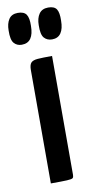

<svg xmlns="http://www.w3.org/2000/svg" viewBox="-100 -729 376 766"><g transform="rotate(-10 88.5 -346.5)"><path d="M42 0V-459Q42 -480 49.5 -488.5Q57 -497 77 -498.5Q97 -500 135 -500V-18Q135 -9 131 -5.5Q127 -2 107.5 -1Q88 0 42 0ZM24 -565Q5 -565 -7 -578.5Q-19 -592 -18 -630Q-18 -658 -6.5 -675.5Q5 -693 30 -693Q55 -693 64.5 -679Q74 -665 73 -633Q73 -600 61 -582.5Q49 -565 24 -565ZM147 -565Q127 -565 115 -578.5Q103 -592 104 -630Q104 -658 116 -675.5Q128 -693 153 -693Q178 -693 187 -679Q196 -665 195 -633Q195 -600 183 -582.5Q171 -565 147 -565Z"/></g></svg>

Font: Yanone Kaffeesatz Medium
Style: Regular
Weight: 500
Designer: Yanone (Cyrillic: Daniel Pouzeot, Huerta Tipografica, and Cyreal)
Foundry: Yanone
Version: Version 2.003